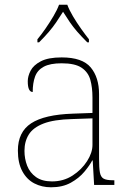

<svg xmlns="http://www.w3.org/2000/svg" viewBox="-20 -786 557 816"><path d="M197 10Q158 10 126 -6.5Q94 -23 75 -58Q56 -93 56 -146Q56 -225 112.5 -262Q169 -299 290 -303L373 -306V-371Q373 -414 364 -446.5Q355 -479 327 -498Q299 -517 242 -517Q193 -517 166 -502.5Q139 -488 129 -460.5Q119 -433 119 -395Q109 -395 103.5 -406Q98 -417 98 -441Q98 -462 110 -485.5Q122 -509 153.5 -525.5Q185 -542 242 -542Q330 -542 365.5 -499.5Q401 -457 401 -386V-110Q401 -73 404.5 -53.5Q408 -34 420 -27Q432 -20 459 -20H466V0H380L374 -104H372Q361 -83 338.5 -56Q316 -29 281 -9.5Q246 10 197 10ZM201 -15Q250 -15 288.5 -40Q327 -65 350 -101Q373 -137 373 -170V-283L287 -280Q209 -278 165 -261Q121 -244 102.5 -214.5Q84 -185 84 -145Q84 -111 95.5 -81.5Q107 -52 133 -33.5Q159 -15 201 -15ZM139 -619Q155 -638 173 -664Q191 -690 207 -717Q223 -744 231 -766H266Q274 -744 290 -717Q306 -690 324.5 -664Q343 -638 358 -619V-606H351Q326 -631 308.5 -651Q291 -671 277 -691.5Q263 -712 248 -736Q233 -712 219 -691.5Q205 -671 188 -651Q171 -631 146 -606H139Z"/></svg>

Font: Noto Serif Kannada Thin
Style: Regular
Weight: 250
Version: Version 2.003